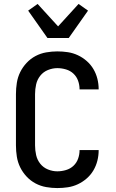

<svg xmlns="http://www.w3.org/2000/svg" viewBox="-20 -943 590 975"><path d="M271 12Q243 12 214.5 7Q186 2 160.5 -11.5Q135 -25 115 -46.5Q95 -68 82.5 -93.5Q70 -119 65.5 -147.5Q61 -176 61 -205V-465Q61 -494 65.5 -522.5Q70 -551 82.5 -576.5Q95 -602 115 -623.5Q135 -645 160.5 -658.5Q186 -672 214.5 -677Q243 -682 271 -682Q298 -682 324.5 -678Q351 -674 375.5 -662.5Q400 -651 420.5 -633Q441 -615 454.5 -592Q468 -569 474.5 -543Q481 -517 481 -490V-489H384V-490Q384 -512 376.5 -533Q369 -554 353 -569Q337 -584 315 -590.5Q293 -597 271 -597Q247 -597 223.5 -587.5Q200 -578 184.5 -558.5Q169 -539 163.5 -514.5Q158 -490 158 -465V-205Q158 -180 163.5 -155.5Q169 -131 184.5 -111.5Q200 -92 223.5 -82.5Q247 -73 271 -73Q293 -73 315 -79.5Q337 -86 353 -101Q369 -116 376.5 -137Q384 -158 384 -180V-181H481V-180Q481 -153 474.5 -127Q468 -101 454.5 -78Q441 -55 420.5 -37Q400 -19 375.5 -7.5Q351 4 324.5 8Q298 12 271 12ZM221 -750 123 -889 171 -923 275 -809 379 -923 427 -889 329 -750Z"/></svg>

Font: Lode Dark
Style: Bold
Weight: 700
Monospace: yes
Designer: Belleve Invis
Foundry: Belleve Invis
Version: Version 29.2.0; ttfautohint (v1.8.3)